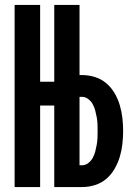

<svg xmlns="http://www.w3.org/2000/svg" viewBox="-20 -755 540 775"><path d="M39 0V-735H142V-425H199V-735H301V-452H312Q338 -452 363.5 -444Q389 -436 409 -419Q429 -402 442.5 -379Q456 -356 463.5 -330.5Q471 -305 474 -279Q477 -253 477 -226Q477 -200 474 -173.5Q471 -147 463.5 -122Q456 -97 442.5 -73.5Q429 -50 409 -33Q389 -16 363.5 -8Q338 0 312 0H199V-329H142V0ZM301 -88H312Q325 -88 336.5 -97Q348 -106 354.5 -118Q361 -130 364.5 -143.5Q368 -157 370.5 -171Q373 -185 373.5 -198.5Q374 -212 374 -226Q374 -240 373.5 -254Q373 -268 370.5 -281.5Q368 -295 364.5 -308.5Q361 -322 354.5 -334Q348 -346 336.5 -355Q325 -364 312 -364H301Z"/></svg>

Font: Iosevka Custom
Style: Bold
Weight: 700
Monospace: yes
Designer: Belleve Invis
Foundry: Belleve Invis
Version: Version 30.3.3; ttfautohint (v1.8.3)